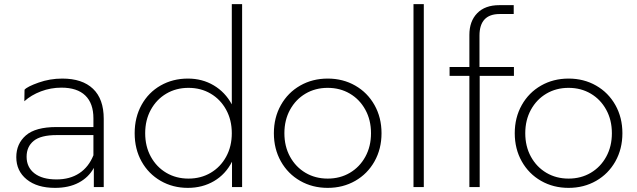

<svg xmlns="http://www.w3.org/2000/svg" viewBox="-20 -907 3087 931"><path d="M282 -526Q379 -526 431 -476.5Q483 -427 483 -331V0H435V-93Q410 -47 362 -21.5Q314 4 247 4Q160 4 109.5 -37Q59 -78 59 -145Q59 -210 105.5 -250.5Q152 -291 254 -291H433V-333Q433 -406 393.5 -444Q354 -482 278 -482Q226 -482 178.5 -464Q131 -446 98 -416L99 -472Q112 -487 167 -506.5Q222 -526 282 -526ZM254 -37Q319 -37 364.5 -67Q410 -97 433 -154V-252H255Q178 -252 143.5 -224Q109 -196 109 -147Q109 -96 147 -66.5Q185 -37 254 -37Z M1154 -887V0H1105V-123Q1074 -62 1018 -29Q962 4 891 4Q818 4 759 -30Q700 -64 666.5 -124Q633 -184 633 -261Q633 -338 666.5 -398.5Q700 -459 759 -492.5Q818 -526 891 -526Q961 -526 1016.5 -493Q1072 -460 1104 -401V-887ZM894 -41Q954 -41 1001.5 -69Q1049 -97 1076.5 -147Q1104 -197 1104 -261Q1104 -325 1076.5 -375Q1049 -425 1001.5 -453Q954 -481 894 -481Q834 -481 786.5 -453Q739 -425 711.5 -375Q684 -325 684 -261Q684 -197 711.5 -147Q739 -97 786.5 -69Q834 -41 894 -41Z M1569 4Q1495 4 1435.5 -30Q1376 -64 1342 -124.5Q1308 -185 1308 -261Q1308 -337 1342 -397.5Q1376 -458 1435.5 -492Q1495 -526 1569 -526Q1643 -526 1702.5 -492Q1762 -458 1796 -397.5Q1830 -337 1830 -261Q1830 -185 1796 -124.5Q1762 -64 1702.5 -30Q1643 4 1569 4ZM1569 -41Q1629 -41 1676.5 -69Q1724 -97 1751.5 -147Q1779 -197 1779 -261Q1779 -325 1751.5 -375Q1724 -425 1676.5 -453Q1629 -481 1569 -481Q1509 -481 1461.5 -453Q1414 -425 1386.5 -375Q1359 -325 1359 -261Q1359 -197 1386.5 -147Q1414 -97 1461.5 -69Q1509 -41 1569 -41Z M1985 -887H2035V0H1985Z M2403 -839Q2305 -839 2305 -734V-582H2472V-539H2306V0H2256V-539H2160V-582H2256V-738Q2256 -804 2294 -843Q2332 -882 2401 -882H2471V-839Z M2737 4Q2663 4 2603.5 -30Q2544 -64 2510 -124.5Q2476 -185 2476 -261Q2476 -337 2510 -397.5Q2544 -458 2603.5 -492Q2663 -526 2737 -526Q2811 -526 2870.5 -492Q2930 -458 2964 -397.5Q2998 -337 2998 -261Q2998 -185 2964 -124.5Q2930 -64 2870.5 -30Q2811 4 2737 4ZM2737 -41Q2797 -41 2844.5 -69Q2892 -97 2919.5 -147Q2947 -197 2947 -261Q2947 -325 2919.5 -375Q2892 -425 2844.5 -453Q2797 -481 2737 -481Q2677 -481 2629.5 -453Q2582 -425 2554.5 -375Q2527 -325 2527 -261Q2527 -197 2554.5 -147Q2582 -97 2629.5 -69Q2677 -41 2737 -41Z"/></svg>

Font: Hilab Light
Style: Regular
Weight: 300
Designer: Cristianderson Lima
Foundry: Cristianderson
Version: Version 1.0